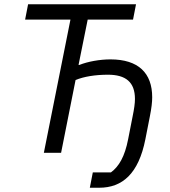

<svg xmlns="http://www.w3.org/2000/svg" viewBox="-20 -718 798 902"><path d="M402 164H446C555 164 631 98 663 -64L684 -171C692 -211 695 -239 695 -261C695 -375 630 -439 499 -439C449 -439 393 -429 353 -413H349L392 -626H605L619 -698H112L98 -626H311L186 0H267L335 -342C373 -358 427 -367 487 -367C571 -367 614 -332 614 -253C614 -232 610 -205 603 -171L582 -64C566 18 539 64 501 92H416Z"/></svg>

Font: Braiins Sans
Style: Italic
Weight: 400
Italic angle: -11.31°
Designer: Mike Abbink, Paul van der Laan, Pieter van Rosmalen, Jiri Chlebus, Lubos Buracinsky
Foundry: Bold Monday, Sudetype
Version: Version 1.000;hotconv 1.0.109;makeotfexe 2.5.65596